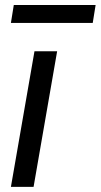

<svg xmlns="http://www.w3.org/2000/svg" viewBox="-20 -728 393 748"><path d="M22.5 0ZM110.8 0H22.5L114.3 -528.3H202.6ZM341.3 -638.7H22.5L33.7 -708.5H352.5Z"/></svg>

Font: Roboto
Style: Italic
Weight: 400
Italic angle: -12°
Designer: Google
Version: Version 2.134; 2016; ttfautohint (v1.6)